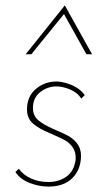

<svg xmlns="http://www.w3.org/2000/svg" viewBox="-20 -684 386 711"><path d="M159 7Q126 7 91 -6Q56 -19 37 -47L50 -59Q65 -37 94 -23.5Q123 -10 159 -10Q198 -10 226 -30Q254 -50 260 -92Q262 -120 249.5 -138Q237 -156 219 -165.5Q201 -175 164 -191Q123 -208 101.5 -227Q80 -246 80 -279Q80 -328 114.5 -356Q149 -384 195 -382Q220 -380 248 -368Q276 -356 294 -332L281 -319Q267 -341 240 -352.5Q213 -364 189 -364Q156 -364 129 -343Q102 -322 102 -284Q102 -256 121 -239.5Q140 -223 176 -207Q182 -204 214.5 -190Q247 -176 263.5 -155.5Q280 -135 280 -108Q280 -57 248.5 -25Q217 7 159 7ZM300 -483 217 -632 96 -483H75L220 -664L321 -483Z"/></svg>

Font: Josefin Sans Thin
Style: Italic
Weight: 200
Italic angle: -7°
Designer: Santiago Orozco
Foundry: Typemade
Version: Version 2.000